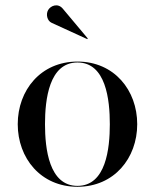

<svg xmlns="http://www.w3.org/2000/svg" viewBox="-20 -706 593 736"><path d="M178 -618.5 314.5 -556 316.5 -558.5 220.5 -673C201.5 -695.5 174 -684 164.5 -667.5C155 -651 161 -626 178 -618.5ZM48 -230C48 -100 136 10 277 10C418 10 506 -100 506 -230C506 -360 418 -470 277 -470C136 -470 48 -360 48 -230ZM152.5 -230C152.5 -324 168 -466.5 277 -466.5C386 -466.5 401 -324 401 -230C401 -136 386 6.5 277 6.5C168 6.5 152.5 -136 152.5 -230Z"/></svg>

Font: Bodoni* 48pt
Style: Regular
Weight: 400
Version: Version 2.3